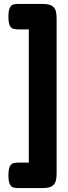

<svg xmlns="http://www.w3.org/2000/svg" viewBox="-20 -791 346 980"><path d="M74 169Q60 169 48.5 166Q37 163 30 149Q23 135 23 105Q23 73 30 59Q37 45 48.5 42Q60 39 73 39H127V-641H74Q60 -641 48.5 -644Q37 -647 30 -660.5Q23 -674 23 -705Q23 -738 30 -751.5Q37 -765 48 -768Q59 -771 73 -771H196Q232 -771 247 -760Q262 -749 265.5 -732Q269 -715 269 -696V94Q269 112 265.5 129.5Q262 147 247 158Q232 169 197 169Z"/></svg>

Font: Fredoka SemiCondensed SemiBold
Style: Regular
Weight: 600
Width: 4
Designer: Ben Nathan
Foundry: Milena B. Brandão, Ben Nathan
Version: Version 2.001